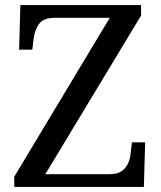

<svg xmlns="http://www.w3.org/2000/svg" viewBox="-20 -734 632 754"><path d="M36 0V-40L411 -664H194Q150 -664 133 -639.5Q116 -615 112 -582L107 -539H55L60 -714H534V-673L158 -50H410Q440 -50 457 -61.5Q474 -73 482.5 -91.5Q491 -110 493 -132L498 -175H550L545 0Z"/></svg>

Font: Noto Serif Test
Style: Regular
Weight: 400
Version: Version 1.000